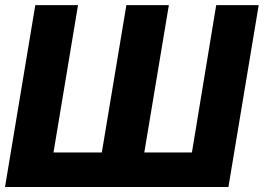

<svg xmlns="http://www.w3.org/2000/svg" viewBox="-25 -748 1055 768"><path d="M116.2 -727.5H287.1L189 -138.2H382.3L480.5 -727.5H650.4L552.2 -138.2H742.7L839.8 -727.5H1009.8L888.7 0H-4.9Z"/></svg>

Font: Inter Tight ExtraBold
Style: Italic
Weight: 800
Italic angle: -9.39999°
Designer: Rasmus Andersson
Foundry: rsms
Version: Version 3.004